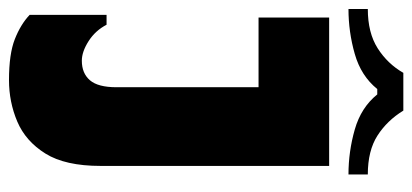

<svg xmlns="http://www.w3.org/2000/svg" viewBox="-265 -640 917 427"><g transform="rotate(90 193.5 -426.5)"><path d="M349 -192Q349 -113 321.5 -69Q294 -25 250.5 -6.5Q207 12 158 12Q100 12 67 -1Q34 -14 13 -34V-205H35Q48 -180 71.5 -165Q95 -150 115 -150Q143 -150 158.5 -168Q174 -186 174 -227V-700H349ZM19 -700H272V-543H19ZM142 -865H226Q248 -829 281.5 -807.5Q315 -786 368 -786V-743Q317 -743 268 -757Q219 -771 190 -807H178Q149 -771 100 -757Q51 -743 0 -743V-786Q53 -786 87.5 -808Q122 -830 142 -865Z"/></g></svg>

Font: Phudu ExtraBold
Style: Regular
Weight: 800
Version: Version 1.005;gftools[0.9.23]